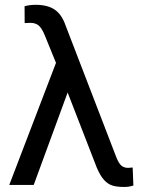

<svg xmlns="http://www.w3.org/2000/svg" viewBox="-20 -761 594 790"><path d="M127.4 -741.2C110.2 -741.2 94.7 -739.3 81.1 -735.4L81.5 -666L104.5 -667C119.1 -667 130.8 -663.2 139.4 -655.8C148 -648.3 156.1 -635.4 163.6 -617.2L210.4 -502.4L18.1 0H118.7L258.3 -380.4L370.6 -90.8C380 -64.8 389.8 -44.8 399.9 -30.8C410 -16.8 421.4 -6.8 434.1 -0.7C446.8 5.3 465.7 8.3 490.7 8.3C504.4 8.3 517.1 6.3 528.8 2.4L525.9 -71.8L507.3 -70.3C495.9 -70.3 486.6 -73.5 479.2 -79.8C471.9 -86.2 465 -97.7 458.5 -114.3L250 -655.8C239.3 -686.7 224.1 -708.7 204.6 -721.7C185.1 -734.7 159.3 -741.2 127.4 -741.2Z"/></svg>

Font: Roboto1
Style: rg
Weight: 400
Designer: Google
Version: Version 2.137; 2017